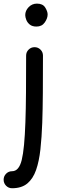

<svg xmlns="http://www.w3.org/2000/svg" viewBox="-73 -777 320 1046"><path d="M115.2 -520Q134.3 -520 147.7 -506.6Q161.1 -493.2 161.1 -474.1Q161.1 -361.8 160.4 -270.8Q159.7 -179.7 157.2 -107.9Q154.3 -28.8 147.2 36.4Q140.1 101.6 123.5 149.2Q106.9 196.8 75.7 222.7Q44.4 248.5 -7.3 248.5Q-26.4 248.5 -39.8 234.9Q-53.2 221.2 -53.2 202.1Q-53.2 183.1 -39.8 169.4Q-26.4 155.8 -7.3 155.8Q30.3 155.8 45.4 94.5Q60.5 33.2 65.4 -111.8Q67.9 -182.1 68.6 -272Q69.3 -361.8 69.3 -474.1Q69.3 -493.2 82.8 -506.6Q96.2 -520 115.2 -520ZM64.5 -694.8Q64.5 -718.8 83 -738Q101.6 -757.3 128.4 -757.3Q160.2 -757.3 173.3 -736.1Q186.5 -714.8 186.5 -698.2Q186.5 -677.2 170.9 -654.8Q155.3 -632.3 126 -632.3Q102.5 -632.3 89.1 -643.3Q75.7 -654.3 70.1 -669.2Q64.5 -684.1 64.5 -694.8Z"/></svg>

Font: Mikhak Medium
Style: Regular
Weight: 500
Designer: Amin Abedi
Version: Version 3.3